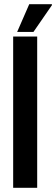

<svg xmlns="http://www.w3.org/2000/svg" viewBox="-20 -899 269 919"><path d="M43 0V-724H158V0ZM62 -746 120 -879H228L229 -875L140 -746Z"/></svg>

Font: Archivo ExtraCondensed
Style: Bold
Weight: 700
Width: 2
Designer: Hector Gatti
Foundry: Omnibus-Type
Version: Version 2.001